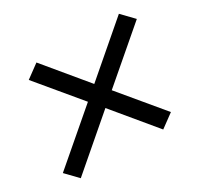

<svg xmlns="http://www.w3.org/2000/svg" viewBox="-116 -740 831 800"><g transform="rotate(-30 300.0 -340.0)"><path d="M60 -83 6 -139 245 -344 77 -546 141 -593 305 -395 540 -597 594 -541 355 -336 523 -134 459 -87 295 -285Z"/></g></svg>

Font: Iosevka Etoile Oblique
Style: Regular
Weight: 400
Italic angle: -9°
Designer: Belleve Invis
Foundry: Belleve Invis
Version: Version 15.5.2; ttfautohint (v1.8.4)